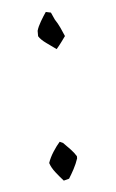

<svg xmlns="http://www.w3.org/2000/svg" viewBox="-42 -490 320 531"><g transform="rotate(-5 118.5 -224.5)"><path d="M126 -354Q115 -362 99.5 -373Q84 -384 78 -394V-409Q81 -420 89.5 -434.5Q98 -449 105 -459L119 -456L128 -436Q136 -424 141.5 -412Q147 -400 152 -388Q147 -381 140 -371.5Q133 -362 126 -354ZM114 10Q104 -1 93 -15Q82 -29 78 -42Q83 -57 93 -72.5Q103 -88 112 -98L121 -94Q132 -83 141 -73.5Q150 -64 156 -54V-48Q151 -33 143.5 -19Q136 -5 129 6Z"/></g></svg>

Font: Labrada Light
Style: Regular
Weight: 300
Designer: Mercedes Jáuregui
Foundry: Omnibus-Type Team
Version: Version 1.000; ttfautohint (v1.8.4.7-5d5b)